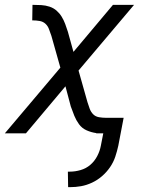

<svg xmlns="http://www.w3.org/2000/svg" viewBox="-23 -550 593 792"><path d="M258 222 257 158H266Q287 158 309.5 151.5Q332 145 349.5 130Q367 115 378 94Q389 73 393 51L403 0H374V-1Q353 -4 334 -12.5Q315 -21 303 -37.5Q291 -54 283.5 -72.5Q276 -91 269 -111L247 -194L84 0H-3L226 -271L189 -402Q184 -415 179.5 -428.5Q175 -442 165 -451.5Q155 -461 140.5 -463.5Q126 -466 110 -466L111 -530Q129 -530 147 -529Q165 -528 181.5 -522.5Q198 -517 210.5 -506Q223 -495 231.5 -481Q240 -467 246 -451Q252 -435 257 -419L280 -336L443 -530H530L301 -259L338 -128Q342 -115 347 -101.5Q352 -88 361.5 -78.5Q371 -69 385.5 -66.5Q400 -64 416 -64H487L465 51Q460 74 452.5 96.5Q445 119 431 139.5Q417 160 398 176.5Q379 193 356.5 203.5Q334 214 311.5 218Q289 222 266 222Z"/></svg>

Font: Lode Term
Style: Italic
Weight: 400
Italic angle: -11°
Monospace: yes
Designer: Belleve Invis
Foundry: Belleve Invis
Version: Version 29.2.0